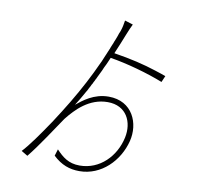

<svg xmlns="http://www.w3.org/2000/svg" viewBox="-94 -945 1187 1106"><g transform="rotate(10 500.0 -392.0)"><path d="M697 -163C724 -269 673 -394 533 -394C446 -394 386 -344 349 -314C366 -341 384 -370 400 -400L405 -408C409 -417 414 -426 419 -435L423 -444L428 -452L432 -461C434 -464 435 -467 437 -470L441 -479C442 -481 443 -482 444 -484L448 -493C455 -507 461 -520 468 -534L472 -543C473 -545 473 -546 474 -548L478 -557C481 -563 484 -569 487 -575L491 -584C495 -592 498 -599 501 -607L505 -616C604 -600 726 -566 817 -530L833 -567C815 -573 798 -580 780 -585L771 -588C697 -612 622 -630 521 -646C539 -688 555 -727 569 -763C578 -786 589 -811 597 -827L549 -842C546 -825 543 -802 535 -780C534 -778 533 -775 532 -772L528 -763C527 -760 526 -757 525 -754L522 -745C518 -736 515 -728 512 -719L508 -710C507 -707 506 -704 505 -701L501 -692C499 -686 497 -681 494 -675L491 -666C489 -663 488 -660 487 -657L483 -648C481 -642 478 -637 476 -631L472 -622C467 -610 462 -598 457 -586L453 -578C416 -496 373 -414 321 -327C299 -290 271 -246 242 -201L236 -192C185 -116 131 -39 93 1L130 23C187 -47 259 -159 303 -223C352 -285 425 -362 533 -362C643 -362 686 -271 666 -178C642 -66 554 26 436 26C370 26 334 -5 297 -44L285 -5C334 41 382 58 440 58C568 58 667 -44 697 -163Z"/></g></svg>

Font: Glow Sans SC Normal ExtraLight
Style: Regular
Weight: 200
Designer: Ryoko NISHIZUKA (kana, bopomofo & ideographs); Paul D. Hunt (Latin, Greek & Cyrillic); Sandoll Communications, Soo-young
Version: Version 0.93